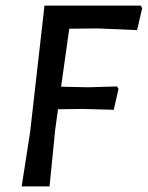

<svg xmlns="http://www.w3.org/2000/svg" viewBox="-20 -662 525 682"><path d="M396 -355 401 -346 384 -272 275 -275 186 -274 176 -201 156 0H57L87 -193L138 -642H480L485 -633L467 -555L326 -561L226 -560L197 -354L293 -352Z"/></svg>

Font: Alegreya Sans Medium
Style: Italic
Weight: 500
Italic angle: -7°
Designer: Juan Pablo del Peral
Foundry: Huerta Tipografica
Version: Version 2.007